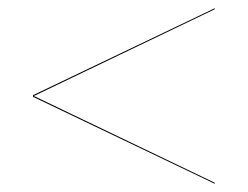

<svg xmlns="http://www.w3.org/2000/svg" viewBox="-20 -620 600 465"><path d="M60 -386.5V-389.5L500 -600V-597.5ZM500 -175 60 -385.5V-388.5L500 -177.5Z"/></svg>

Font: Bodoni Moda 72pt
Style: Regular
Weight: 400
Designer: Owen Earl
Foundry: indestructible type
Version: Version 2.005